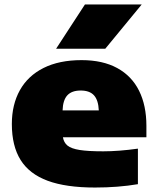

<svg xmlns="http://www.w3.org/2000/svg" viewBox="-20 -828 703 859"><path d="M635 -214H261.5Q265.5 -190 282.2 -176.5Q299 -163 336.5 -157Q374 -151 442 -151Q511.5 -151 597 -163V-4Q508.5 11 405 11Q275.5 11 193.5 -19.2Q111.5 -49.5 72.2 -112.2Q33 -175 33 -273Q33 -360 69 -424.5Q105 -489 175 -524Q245 -559 345 -559Q439.5 -559 504.5 -523.5Q569.5 -488 602.2 -422Q635 -356 635 -265ZM260 -334H422Q420 -380 400.5 -401.5Q381 -423 341 -423Q301 -423 281.2 -401.5Q261.5 -380 260 -334ZM231 -610 360 -808H614L451 -610Z"/></svg>

Font: Encode Sans Expanded Black
Style: Regular
Weight: 900
Width: 7
Designer: Multiple Designers
Foundry: Impallari Type
Version: Version 2.000